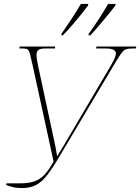

<svg xmlns="http://www.w3.org/2000/svg" viewBox="-20 -951 714 978"><path d="M11 -9 13 -17H79Q125 -17 154.5 -27Q184 -37 206.5 -61Q229 -85 253 -128L147 -615Q138 -656 133 -675Q128 -694 120.5 -699Q113 -704 98 -704H79L80 -714H261L260 -704H208Q186 -704 176 -696.5Q166 -689 166 -671Q166 -653 174 -616L261 -211Q263 -202 265.5 -187.5Q268 -173 271 -155Q282 -173 289 -184.5Q296 -196 306 -212L545 -618Q556 -637 563 -652Q570 -667 570 -679Q570 -704 520 -704H470L471 -714H674L672 -704H654Q633 -704 621.5 -700Q610 -696 598 -679.5Q586 -663 565 -628L287 -161Q249 -96 220.5 -59.5Q192 -23 162.5 -8Q133 7 91 7Q65 7 43.5 1.5Q22 -4 11 -9ZM432 -779Q459 -816 485 -856.5Q511 -897 531 -931H569L567 -922Q553 -903 531.5 -877Q510 -851 486 -822.5Q462 -794 440 -771H431ZM293 -779Q319 -816 345.5 -856.5Q372 -897 392 -931H430L428 -922Q414 -903 392.5 -876.5Q371 -850 347 -822Q323 -794 300 -771H292Z"/></svg>

Font: Noto Serif Display SemiCondensed Thin
Style: Italic
Weight: 100
Width: 4
Italic angle: -12°
Designer: Monotype Design Team
Foundry: Monotype Imaging Inc.
Version: Version 2.009